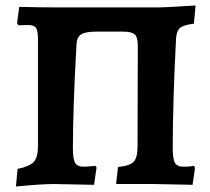

<svg xmlns="http://www.w3.org/2000/svg" viewBox="-20 -669 763 698"><path d="M44 -55Q88 -64 103 -80.5Q118 -97 118 -139V-526Q118 -557 111 -567.5Q104 -578 82 -578L47 -577L42 -585L50 -644Q136 -642 188 -642H550Q584 -642 671 -648L691 -649L685 -583Q647 -578 634.5 -567.5Q622 -557 620 -529Q608 -298 608 -132Q608 -91 616 -77Q624 -63 647 -63Q671 -63 685 -66L689 -59L680 3L639 2L539 0H402L409 -62Q452 -66 466 -81Q480 -96 480 -136L481 -503Q481 -534 469.5 -544Q458 -554 429 -554H330Q291 -554 275 -544Q259 -534 258 -506Q245 -272 245 -132Q245 -91 253 -77Q261 -63 284 -63Q297 -63 327 -66L331 -60L322 3L278 2L176 0Q132 0 38 9Z"/></svg>

Font: Alegreya
Style: Bold
Weight: 700
Designer: Juan Pablo del Peral
Foundry: Huerta Tipografica
Version: Version 2.008; ttfautohint (v1.8)